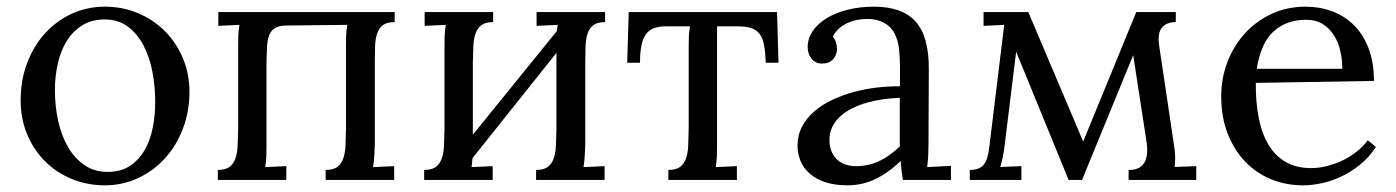

<svg xmlns="http://www.w3.org/2000/svg" viewBox="-20 -536 4158 572"><path d="M292.5 -478Q252.9 -478 224.9 -460.4Q196.8 -442.9 178.7 -413.6Q160.6 -384.3 152.1 -346.2Q143.6 -308.1 143.6 -267.1Q143.6 -220.7 153.1 -176.8Q162.6 -132.8 182.1 -98.9Q201.7 -64.9 231.2 -44.4Q260.7 -23.9 300.3 -23.9Q339.8 -23.9 366.9 -41.7Q394 -59.6 410.9 -88.9Q427.7 -118.2 435.1 -155.8Q442.4 -193.4 442.4 -232.9Q442.4 -277.8 434.1 -321.8Q425.8 -365.7 407.7 -400.4Q389.6 -435.1 361.1 -456.5Q332.5 -478 292.5 -478ZM292.5 -516.1Q345.2 -516.1 391.1 -496.8Q437 -477.5 470.9 -443.6Q504.9 -409.7 524.7 -363Q544.4 -316.4 544.4 -262.2Q544.4 -204.1 525.1 -153.3Q505.9 -102.5 471.9 -64.9Q438 -27.3 391.8 -5.6Q345.7 16.1 292.5 16.1Q239.7 16.1 194.1 -2.7Q148.4 -21.5 114.5 -55.2Q80.6 -88.9 61 -135.5Q41.5 -182.1 41.5 -237.8Q41.5 -296.9 60.8 -347.9Q80.1 -398.9 113.8 -436.3Q147.5 -473.6 193.4 -494.9Q239.3 -516.1 292.5 -516.1Z M1096.7 -106Q1095.7 -85.9 1095 -70.6Q1094.2 -55.2 1091.3 -38.1L1154.3 -41V0H950.2V-29.8Q973.1 -29.8 985.1 -38.8Q997.1 -47.9 1002.7 -64Q1008.3 -80.1 1009.3 -102.5Q1010.3 -125 1010.7 -151.9V-394Q1010.7 -414.1 1011.2 -429.4Q1011.7 -444.8 1014.6 -461.9L834.5 -460Q811.5 -460 799.6 -452.6Q787.6 -445.3 782 -430.9Q776.4 -416.5 775.4 -395.8Q774.4 -375 773.9 -348.1V-106Q773.9 -85.9 773.4 -70.6Q772.9 -55.2 770 -38.1L833 -41V0H628.9V-29.8Q651.9 -29.8 663.8 -38.8Q675.8 -47.9 681.4 -64Q687 -80.1 688 -102.5Q689 -125 689.5 -151.9V-394Q689.5 -414.1 689.9 -429.4Q690.4 -444.8 693.4 -461.9L630.4 -459V-500H1155.8V-470.2Q1132.8 -470.2 1120.8 -461.2Q1108.9 -452.1 1103.5 -436Q1098.1 -419.9 1097.4 -397.5Q1096.7 -375 1096.7 -348.1Z M1723.6 -106Q1722.7 -85.9 1721.9 -70.6Q1721.2 -55.2 1718.3 -38.1L1781.2 -41V0H1577.1V-29.8Q1600.1 -29.8 1612.1 -38.8Q1624 -47.9 1629.6 -64Q1635.3 -80.1 1636.2 -102.5Q1637.2 -125 1637.7 -151.9V-378.4L1387.7 -64.9Q1387.2 -58.1 1386.5 -51.8Q1385.7 -45.4 1384.8 -38.1L1447.8 -41V0H1243.7V-29.8Q1266.6 -29.8 1278.6 -38.8Q1290.5 -47.9 1296.1 -64Q1301.8 -80.1 1302.7 -102.5Q1303.7 -125 1304.2 -151.9V-394Q1304.2 -414.1 1304.7 -429.4Q1305.2 -444.8 1308.1 -461.9L1245.1 -459V-500H1449.2V-470.2Q1426.3 -470.2 1414.3 -461.2Q1402.3 -452.1 1396.7 -436Q1391.1 -419.9 1390.1 -397.5Q1389.2 -375 1388.7 -348.1V-134.8L1639.2 -443.8Q1639.6 -448.2 1640.1 -452.6Q1640.6 -457 1641.6 -461.9L1578.6 -459V-500H1782.7V-470.2Q1759.8 -470.2 1747.8 -461.2Q1735.8 -452.1 1730.5 -436Q1725.1 -419.9 1724.4 -397.5Q1723.6 -375 1723.6 -348.1Z M2261.2 -349.1Q2260.3 -380.4 2256.3 -401.4Q2252.4 -422.4 2242.9 -434.8Q2233.4 -447.3 2217.8 -452.4Q2202.1 -457.5 2178.7 -457.5H2116.2V-106Q2116.2 -85.9 2115.7 -70.6Q2115.2 -55.2 2112.3 -38.1L2175.3 -41V0H1971.2V-29.8Q1994.1 -29.8 2006.1 -38.8Q2018.1 -47.9 2023.7 -64Q2029.3 -80.1 2030.3 -102.5Q2031.2 -125 2031.7 -151.9V-394Q2031.7 -414.1 2032.2 -427.2Q2032.7 -440.4 2035.6 -457.5H1963.4Q1943.4 -457.5 1929 -452.4Q1914.6 -447.3 1905 -434.8Q1895.5 -422.4 1891.1 -401.4Q1886.7 -380.4 1886.7 -349.1H1848.6L1853 -500H2294.9L2299.3 -349.1Z M2660.6 -244.6Q2637.7 -243.7 2613 -240.5Q2588.4 -237.3 2564.7 -230.7Q2541 -224.1 2520 -213.9Q2499 -203.6 2483.4 -189.5Q2467.8 -175.3 2459 -156.7Q2450.2 -138.2 2451.2 -114.7Q2451.7 -96.2 2458.3 -82.3Q2464.8 -68.4 2475.3 -59.3Q2485.8 -50.3 2499.5 -45.7Q2513.2 -41 2528.8 -41Q2548.8 -41 2566.4 -44.9Q2584 -48.8 2599.9 -56.4Q2615.7 -64 2630.6 -74.7Q2645.5 -85.4 2660.6 -99.6ZM2386.2 -396Q2386.2 -420.9 2400.9 -442.9Q2415.5 -464.8 2441.9 -481.2Q2468.3 -497.6 2504.6 -506.8Q2541 -516.1 2584 -516.1Q2668 -516.1 2707.8 -471.7Q2747.6 -427.2 2747.1 -330.6L2746.1 -106Q2746.1 -90.3 2745.4 -74.5Q2744.6 -58.6 2742.2 -38.1L2813 -42V0H2669.9Q2667 -17.1 2665.5 -29.8Q2664.1 -42.5 2663.1 -56.6Q2629.4 -22.9 2589.6 -3.4Q2549.8 16.1 2505.4 16.1Q2467.8 16.1 2439.7 7.1Q2411.6 -2 2393.1 -18.1Q2374.5 -34.2 2365.2 -55.9Q2356 -77.6 2356 -102.5Q2356 -133.3 2369.4 -158.7Q2382.8 -184.1 2405.5 -203.9Q2428.2 -223.6 2458.5 -238Q2488.8 -252.4 2522.7 -261.7Q2556.6 -271 2592 -275.1Q2627.4 -279.3 2661.1 -278.8V-341.3Q2661.1 -367.2 2658.2 -391.6Q2655.3 -416 2645.3 -436Q2635.3 -456.1 2614 -467.8Q2592.8 -479.5 2564.9 -479.5Q2548.8 -479.5 2534.2 -476.8Q2519.5 -474.1 2505.4 -467.8Q2491.2 -461.4 2479.7 -451.2Q2468.3 -440.9 2460.9 -426.8Q2468.3 -418.5 2470.9 -408.4Q2473.6 -398.4 2473.6 -389.2Q2473.6 -383.3 2471.2 -375.7Q2468.8 -368.2 2463.6 -361.6Q2458.5 -355 2450.4 -350.8Q2442.4 -346.7 2428.7 -346.7Q2409.2 -346.7 2397.7 -361.1Q2386.2 -375.5 2386.2 -396Z M3543.9 0H3342.3V-29.8Q3373.5 -28.8 3387.9 -49.3Q3402.3 -69.8 3395.5 -115.2L3356 -371.6L3203.6 0H3163.6L3007.3 -381.8L2972.2 -96.7Q2970.7 -84 2967.3 -67.6Q2963.9 -51.3 2960 -38.6L3022.9 -41V0H2869.1V-29.8Q2884.8 -29.8 2895.3 -34.2Q2905.8 -38.6 2912.1 -47.4Q2918.5 -56.2 2921.9 -68.8Q2925.3 -81.5 2927.2 -97.2L2971.7 -461.9L2910.2 -459V-500H3043.5L3207 -114.3L3365.2 -500H3482.9V-470.2Q3455.6 -470.2 3441.7 -453.9Q3427.7 -437.5 3433.6 -398.4L3479 -93.8Q3481 -81.1 3481 -65.7Q3481 -50.3 3479.5 -38.6L3543.9 -41Z M3871.1 -477.1Q3812.5 -477.1 3774.4 -442.6Q3736.3 -408.2 3724.1 -331.1H3979Q3979 -357.4 3973.1 -383.5Q3967.3 -409.7 3954.3 -430.4Q3941.4 -451.2 3920.9 -464.1Q3900.4 -477.1 3871.1 -477.1ZM4073.2 -294.9 3721.2 -289.1Q3720.7 -231.4 3730 -184.6Q3739.3 -137.7 3759.3 -104.5Q3779.3 -71.3 3810.8 -53.2Q3842.3 -35.2 3886.2 -35.2Q3909.7 -35.2 3934.1 -41.5Q3958.5 -47.9 3981.2 -58.8Q4003.9 -69.8 4022.9 -85.2Q4042 -100.6 4054.7 -118.2L4079.1 -98.1Q4058.6 -66.9 4031.5 -45.2Q4004.4 -23.4 3975.3 -9.8Q3946.3 3.9 3917 10Q3887.7 16.1 3862.3 16.1Q3810.5 16.1 3765.9 -2.4Q3721.2 -21 3688.5 -55.7Q3655.8 -90.3 3637 -139.2Q3618.2 -188 3618.2 -249Q3618.2 -301.8 3636.2 -349.9Q3654.3 -397.9 3687.5 -435.1Q3720.7 -472.2 3767.1 -494.1Q3813.5 -516.1 3870.1 -516.1Q3911.6 -516.1 3948.5 -502.4Q3985.4 -488.8 4013.2 -461.4Q4041 -434.1 4057.1 -392.3Q4073.2 -350.6 4073.2 -294.9Z"/></svg>

Font: Lora
Style: Regular
Weight: 400
Designer: Olga Karpushina, Alexei Vanyashin
Foundry: Cyreal (www.cyreal.org, a@cyreal.org)
Version: Version 1.014